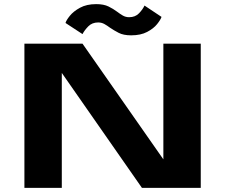

<svg xmlns="http://www.w3.org/2000/svg" viewBox="-20 -912 1140 932"><path d="M98.5 0V-700H380.5L773 -138.5V-700H954.5V0H669L280 -558V0ZM616.5 -740.5Q579.5 -740.5 556.2 -752.5Q533 -764.5 514 -777.5Q500 -788 486.5 -795.5Q473 -803 456.5 -803Q427 -803 408.5 -784Q390 -765 380.5 -746.5L298 -800.5Q301.5 -813.5 319 -835.2Q336.5 -857 368.5 -874.5Q400.5 -892 447 -892Q483.5 -892 506.8 -880.5Q530 -869 548 -855.5Q562.5 -844.5 576.2 -836.5Q590 -828.5 607 -828.5Q636.5 -828.5 654.8 -847.5Q673 -866.5 681.5 -885L764 -830Q759.5 -816 742.5 -794.8Q725.5 -773.5 694.2 -757Q663 -740.5 616.5 -740.5Z"/></svg>

Font: Trispace Expanded
Style: Bold
Weight: 700
Width: 7
Designer: Tyler Finck
Foundry: Etcetera Type Company
Version: Version 1.210; ttfautohint (v1.8.3)